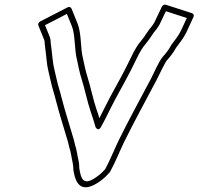

<svg xmlns="http://www.w3.org/2000/svg" viewBox="-20 -762 841 814"><path d="M170.8 -655.2 263.6 -703 284.4 -651.8C299.8 -614.6 294.4 -553 307.3 -504.4C311.8 -482.8 318.9 -448.2 325.6 -428.5C339.5 -384.5 349.9 -331 365.2 -286.3C373.4 -264.4 376.8 -249.9 384.2 -226.3L384.6 -224C384.6 -224 395.8 -201.6 408 -223.4C429.3 -261.5 448.9 -304.3 468.8 -341.5C501.4 -400.9 528.7 -449.9 559.2 -513.2C572 -540.6 584.8 -561.3 597.4 -575.8C618.5 -600.6 625.6 -618.4 643 -637.5C643.5 -638.1 644.1 -638.9 644.4 -639.4L651.9 -650.7C656 -656.4 657.5 -659.9 658 -661.4L683.3 -714.4L772 -685.7L747.1 -631.8C737.6 -612.3 721.1 -591.1 706.9 -572.4C706.5 -571.9 706 -571.1 705.8 -570.6C693.9 -549.3 688.4 -542.2 669.1 -520.1C652.8 -500.4 629.6 -446.6 621.6 -431.3C575.6 -344.1 526.9 -255.8 482.2 -164.9C460.6 -119.4 447.7 -85.2 425.9 -44.8C410.5 -26.5 386.2 -6.7 364.3 2.7C329.7 17.6 321.9 -11.3 316.1 -49.7C316.6 -70.1 311.4 -86.3 308.8 -101L306.7 -113.2L303.5 -127.7C303.6 -131.9 301.2 -137 301.2 -137C295.9 -153.2 295.9 -162.8 288.5 -184.4C272 -240.9 256 -290 240.8 -348.7C233.1 -380.8 226.5 -395.8 219.6 -428.3C213.1 -459.7 205.9 -480.4 203.1 -511.2C200.2 -535.8 198.2 -558.5 195 -580C194.7 -590.7 194.4 -595.8 191.7 -603.8C184.7 -621.5 177.5 -638.9 170.8 -655.2ZM150.1 -670.9C143.6 -667.5 140.3 -659.8 142.7 -653.9C151.2 -632.9 159 -614.1 167.7 -592.1C169 -588.2 169.5 -584.5 169.7 -574.8C169.7 -574.4 169.8 -573.8 169.9 -573.3C173.1 -551.5 175 -529.6 177.9 -504.8C180.9 -471.8 188.6 -449.4 194.7 -419.7C202.1 -385.1 208.7 -370.1 216.2 -339.3C231.7 -279 247.5 -230.9 264.2 -173.6C271.3 -153 270.8 -144.1 277.5 -124.4C277.6 -124.1 277.9 -123.4 278.1 -123C278.1 -122.5 278.2 -121.3 278.4 -120.6L281.8 -104.8L283.9 -93C286.8 -76.1 291.3 -61.4 290.8 -45.4C290.8 -44.9 290.8 -44 290.9 -43.3C295.8 -10.9 307.7 52.7 371.2 25.4C399.6 13.1 427.5 -10.3 445.5 -32.1C446 -32.6 446.7 -33.7 447.1 -34.5C470.8 -78 483.7 -112.8 504.8 -157.1C548.9 -246.8 597.6 -335.2 643.7 -422.7C652.2 -438.9 678 -494.5 687.4 -505.9C705.9 -527.1 714.6 -538.4 727 -560.4C740.8 -578.7 758 -600.3 769.8 -624.2L800.3 -690.4C803 -696.3 801 -703.9 794.5 -705.9L683.2 -741.9C677.7 -743.7 669.5 -740.6 666.3 -733.8L634.9 -667.8C634.6 -667.4 634.4 -666.9 634.1 -665.9C633.9 -665.6 633.2 -664.5 632.4 -663.4C632.2 -663.2 631.9 -662.9 631.8 -662.6L624.5 -651.6C605 -629.9 596.4 -610.4 579.2 -590.2C564.1 -572.8 550 -549.4 536.6 -520.8C506.6 -458.5 479.7 -410.3 446.8 -350.5C431.2 -321.3 416.6 -290.3 401.3 -260.9C398.2 -271.3 394.4 -284.1 389.3 -297.7C374.8 -340 364.4 -393.3 349.8 -439.5C343.9 -457 336.3 -493 332 -513.3C332 -513.5 331.9 -513.7 331.9 -513.9C320.2 -557.1 326.6 -619.3 308.1 -664.2L282.9 -726.1C280.7 -731.5 273.4 -734.4 266.6 -730.9Z"/></svg>

Font: Tape
Style: Regular
Weight: 500
Foundry: Cannot Into Space Fonts
Version: Version 0.97